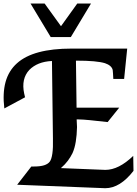

<svg xmlns="http://www.w3.org/2000/svg" viewBox="-20 -1020 756 1059"><path d="M74.7 -1 152.8 -101.6H167.5Q202.1 -101.6 223.4 -108.4Q244.6 -115.2 254.4 -128.4Q264.2 -141.1 268.8 -173.1Q273.4 -205.1 272 -255.9L266.6 -683.6Q225.6 -681.6 194.6 -669.2Q163.6 -656.7 141.6 -634.3Q96.2 -585.4 113.3 -504.4L118.2 -483.4L3.9 -421.9Q-6.3 -505.9 10.7 -567.9Q27.8 -629.9 73.5 -670.9Q119.1 -711.9 194.1 -731.9Q269 -752 374.5 -752H681.6L664.6 -584.5H605Q604 -603 603.3 -614.7Q602.5 -626.5 601.6 -634.3Q595.2 -659.2 559.1 -671.4Q537.1 -678.2 497.6 -681.9Q458 -685.5 400.4 -685.5H398.9L402.3 -426.3H637.7L573.7 -346.7Q513.7 -353.5 474.1 -357.4Q434.6 -361.3 414.1 -361.3H402.8L404.8 -319.3Q403.8 -274.4 397.9 -238.5Q392.1 -202.6 379.9 -175.3Q369.6 -154.3 354.5 -133.8Q339.4 -113.3 315.9 -92.8L510.3 -85Q521.5 -85 535.9 -84Q550.3 -83 561 -83Q634.8 -83 714.8 -160.2L716.3 -77.6Q642.1 18.1 560.5 18.1L536.6 17.1ZM481.9 -1000.5 370.6 -815.4H259.8L148.4 -1000.5H226.1L316.4 -875.5L406.2 -1000.5Z"/></svg>

Font: IranNastaliq
Style: Regular
Weight: 400
Designer: Hossein Zahedi
Version: Version 1.5